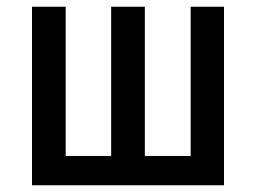

<svg xmlns="http://www.w3.org/2000/svg" viewBox="-20 -550 760 570"><path d="M75 0H645V-530H546V-87H410V-530H310V-87H175V-530H75Z"/></svg>

Font: Iosevka Sparkle Medium
Style: Regular
Weight: 500
Designer: Belleve Invis
Foundry: Belleve Invis
Version: Version 4.5.0; ttfautohint (v1.8.3)